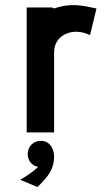

<svg xmlns="http://www.w3.org/2000/svg" viewBox="-20 -531 446 770"><path d="M197 0V-322C197 -392 274 -424 341 -390L367 -497C314 -508 267 -521 197 -497L189 -501H87V0ZM130 219C177 175 197 143 197 97C197 75 186 36 147 34C115 32 91 56 91 87C91 96 94 122 121 135L133 138C133 138 109 163 61 190Z"/></svg>

Font: Advent Pro
Style: Bold
Weight: 700
Designer: Andreas Kalpakidis
Foundry: Andreas Kalpakidis
Version: Version 2.002 2008